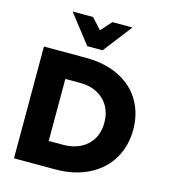

<svg xmlns="http://www.w3.org/2000/svg" viewBox="-135 -1057 1025 1163"><g transform="rotate(15 378.0 -475.5)"><path d="M62 0H320Q441 0 530.5 -45.5Q620 -91 667.5 -171.5Q715 -252 715 -354Q715 -456 668 -535Q621 -614 532.5 -657.5Q444 -701 324 -701H62ZM238 -545H333Q393 -545 439 -520.5Q485 -496 510 -452Q535 -408 535 -351Q535 -261 478 -208.5Q421 -156 325 -156H238ZM424 -951 364 -884 303 -951H175L315 -771H411L550 -951Z"/></g></svg>

Font: Geom ExtraBold
Style: Bold
Weight: 800
Version: Version 1.102